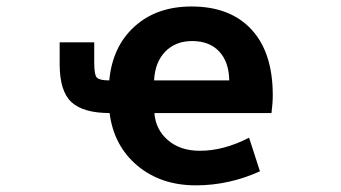

<svg xmlns="http://www.w3.org/2000/svg" viewBox="-20 -554 1040 586"><path d="M313.5 -308.6Q323.2 -412.1 390.6 -473.1Q458 -534.2 564.5 -534.2Q682.6 -534.2 747.6 -463.9Q812.5 -393.6 812.5 -263.7Q812.5 -239.3 808.6 -209H451.2Q455.1 -158.2 492.7 -126Q530.3 -93.8 589.8 -93.8Q663.1 -93.8 740.2 -133.8L773.4 -31.2Q678.7 11.7 578.1 11.7Q470.7 11.7 398.9 -48.8Q327.1 -109.4 314.5 -209Q234.4 -209 198.2 -242.2Q162.1 -275.4 162.1 -358.4V-424.8H267.6V-362.3Q267.6 -325.2 275.9 -316.9Q284.2 -308.6 313.5 -308.6ZM679.7 -308.6Q678.7 -365.2 648.9 -397Q619.1 -428.7 566.4 -428.7Q515.6 -428.7 484.4 -396.5Q453.1 -364.3 450.2 -308.6Z"/></svg>

Font: GenEi Gothic M Regular
Style: Bold
Weight: 700
Designer: o_tamon (Modified); [Source Han Sans]
Ryoko NISHIZUKA  (kana & ideographs); Paul D. Hunt (Latin, Greek & Cyrillic); Wenl
Version: Version 1.1a;Original Version 1.004